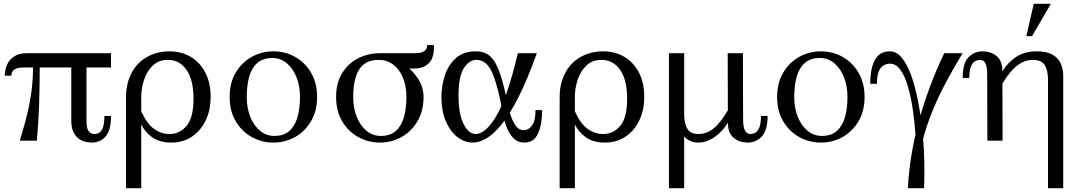

<svg xmlns="http://www.w3.org/2000/svg" viewBox="-20 -740 5693 1010"><path d="M564 -385H104Q40 -385 40 -342H5Q5 -370 16 -397Q27 -424 52.5 -442Q78 -460 120 -460H564ZM435 -394V-99Q435 -66 446 -50.5Q457 -35 478 -35Q490 -35 502 -42Q514 -49 521.5 -69.5Q529 -90 529 -130H564Q564 -54 535.5 -22Q507 10 463 10Q442 10 422.5 4Q403 -2 388 -15.5Q373 -29 364 -51Q355 -73 355 -105V-394ZM154 -391H189Q189 -279 185.5 -184.5Q182 -90 174 0H84Q98 -45 110.5 -90.5Q123 -136 133 -184Q143 -232 148.5 -283.5Q154 -335 154 -391Z M870 -470Q935 -470 984 -440.5Q1033 -411 1060.5 -357.5Q1088 -304 1088 -231Q1088 -160 1061.5 -105.5Q1035 -51 988.5 -20.5Q942 10 882 10Q819 10 780.5 -18Q742 -46 723 -85V-155Q751 -91 789 -63Q827 -35 871 -35Q926 -35 962 -78.5Q998 -122 998 -221Q998 -319 961.5 -372Q925 -425 863 -425Q815 -425 784 -395.5Q753 -366 738 -321Q723 -276 723 -229V250H643V-229Q643 -276 655 -314.5Q667 -353 688 -382Q709 -411 737.5 -430.5Q766 -450 800 -460Q834 -470 870 -470Z M1418 -470Q1480 -470 1532 -441Q1584 -412 1616 -358Q1648 -304 1648 -230Q1648 -156 1616 -102Q1584 -48 1532 -19Q1480 10 1418 10Q1357 10 1304.5 -19Q1252 -48 1220 -102Q1188 -156 1188 -230Q1188 -304 1220 -358Q1252 -412 1304.5 -441Q1357 -470 1418 -470ZM1423 -25Q1473 -25 1502.5 -51.5Q1532 -78 1545 -124Q1558 -170 1558 -230Q1558 -289 1539 -335.5Q1520 -382 1487.5 -408.5Q1455 -435 1413 -435Q1364 -435 1334 -409Q1304 -383 1291 -336.5Q1278 -290 1278 -230Q1278 -171 1297 -124.5Q1316 -78 1348.5 -51.5Q1381 -25 1423 -25Z M1978 -460H2163Q2227 -460 2227 -503H2262Q2265 -470 2255.5 -440Q2246 -410 2217 -393Q2188 -376 2130 -380L2103 -382ZM1838 -230Q1838 -171 1857 -124.5Q1876 -78 1908.5 -51.5Q1941 -25 1983 -25L1978 10Q1917 10 1864.5 -19Q1812 -48 1780 -102Q1748 -156 1748 -230Q1748 -304 1780 -355.5Q1812 -407 1864.5 -433.5Q1917 -460 1978 -460L1973 -425Q1924 -425 1894 -401.5Q1864 -378 1851 -334Q1838 -290 1838 -230ZM2118 -230Q2118 -289 2099 -333Q2080 -377 2047.5 -401Q2015 -425 1973 -425L1978 -460Q2040 -445 2092 -411.5Q2144 -378 2176 -331Q2208 -284 2208 -230Q2208 -156 2176 -102Q2144 -48 2092 -19Q2040 10 1978 10L1983 -25Q2033 -25 2062.5 -51.5Q2092 -78 2105 -124Q2118 -170 2118 -230Z M2468 10Q2423 10 2385.5 -19.5Q2348 -49 2325 -102.5Q2302 -156 2302 -228Q2302 -289 2320.5 -344.5Q2339 -400 2379 -435Q2419 -470 2483 -470Q2516 -470 2540.5 -457Q2565 -444 2584 -412Q2603 -380 2619.5 -324.5Q2636 -269 2652 -185H2617Q2597 -295 2568 -360Q2539 -425 2486 -425Q2448 -425 2420 -381.5Q2392 -338 2392 -238Q2392 -141 2418.5 -88Q2445 -35 2483 -35Q2504 -35 2529.5 -54Q2555 -73 2584.5 -119.5Q2614 -166 2644 -249Q2674 -332 2704 -460H2804Q2755 -323 2709 -232Q2663 -141 2620.5 -88Q2578 -35 2539.5 -12.5Q2501 10 2468 10ZM2739 10Q2705 10 2683.5 -10.5Q2662 -31 2649 -62Q2636 -93 2629 -126.5Q2622 -160 2617 -185H2652Q2664 -128 2684.5 -91.5Q2705 -55 2735 -55Q2748 -55 2762.5 -64Q2777 -73 2787 -95.5Q2797 -118 2797 -161H2832Q2832 -87 2810.5 -38.5Q2789 10 2739 10Z M3151 -470Q3216 -470 3265 -440.5Q3314 -411 3341.5 -357.5Q3369 -304 3369 -231Q3369 -160 3342.5 -105.5Q3316 -51 3269.5 -20.5Q3223 10 3163 10Q3100 10 3061.5 -18Q3023 -46 3004 -85V-155Q3032 -91 3070 -63Q3108 -35 3152 -35Q3207 -35 3243 -78.5Q3279 -122 3279 -221Q3279 -319 3242.5 -372Q3206 -425 3144 -425Q3096 -425 3065 -395.5Q3034 -366 3019 -321Q3004 -276 3004 -229V250H2924V-229Q2924 -276 2936 -314.5Q2948 -353 2969 -382Q2990 -411 3018.5 -430.5Q3047 -450 3081 -460Q3115 -470 3151 -470Z M3809 -95Q3781 -48 3739 -19Q3697 10 3654 10Q3625 10 3603.5 -2.5Q3582 -15 3567.5 -36Q3553 -57 3546 -84Q3539 -111 3539 -140H3499V-460H3579V-140Q3579 -91 3595.5 -63Q3612 -35 3654 -35Q3696 -35 3732.5 -63.5Q3769 -92 3809 -160ZM3579 -200V250H3499V-200ZM3913 10Q3871 10 3840 -14.5Q3809 -39 3809 -95L3808 -460H3888L3889 -109Q3889 -75 3898 -55Q3907 -35 3929 -35Q3940 -35 3952.5 -41.5Q3965 -48 3974 -68.5Q3983 -89 3983 -130H4018Q4018 -54 3987.5 -22Q3957 10 3913 10Z M4298 -470Q4360 -470 4412 -441Q4464 -412 4496 -358Q4528 -304 4528 -230Q4528 -156 4496 -102Q4464 -48 4412 -19Q4360 10 4298 10Q4237 10 4184.5 -19Q4132 -48 4100 -102Q4068 -156 4068 -230Q4068 -304 4100 -358Q4132 -412 4184.5 -441Q4237 -470 4298 -470ZM4303 -25Q4353 -25 4382.5 -51.5Q4412 -78 4425 -124Q4438 -170 4438 -230Q4438 -289 4419 -335.5Q4400 -382 4367.5 -408.5Q4335 -435 4293 -435Q4244 -435 4214 -409Q4184 -383 4171 -336.5Q4158 -290 4158 -230Q4158 -171 4177 -124.5Q4196 -78 4228.5 -51.5Q4261 -25 4303 -25Z M4800 240Q4803 187 4802 119Q4801 51 4796.5 -21.5Q4792 -94 4782 -162Q4772 -230 4756 -285Q4740 -340 4716.5 -372.5Q4693 -405 4662 -405Q4646 -405 4630 -397Q4614 -389 4603.5 -366.5Q4593 -344 4593 -299H4558Q4558 -382 4583 -426Q4608 -470 4661 -470Q4696 -470 4724 -436Q4752 -402 4773 -344Q4794 -286 4808.5 -212Q4823 -138 4831.5 -57Q4840 24 4842 103Q4844 182 4841 250H4800ZM4947 -460H5044Q4987 -367 4943.5 -282.5Q4900 -198 4869 -114.5Q4838 -31 4821 56Q4804 143 4800 240V250H4756Q4764 81 4813 -100.5Q4862 -282 4947 -460Z M5493 250V-320Q5493 -369 5476 -397Q5459 -425 5413 -425Q5371 -425 5332.5 -396.5Q5294 -368 5253 -300V-365Q5282 -412 5326 -441Q5370 -470 5435 -470Q5487 -470 5517 -452.5Q5547 -435 5560 -405.5Q5573 -376 5573 -340V250ZM5174 0 5173 -351Q5173 -386 5164.5 -405.5Q5156 -425 5133 -425Q5123 -425 5110 -418.5Q5097 -412 5088 -391.5Q5079 -371 5079 -330H5044Q5044 -407 5074.5 -438.5Q5105 -470 5149 -470Q5191 -470 5222 -445.5Q5253 -421 5253 -365L5254 0ZM5379 -550 5418 -720H5508L5409 -550Z"/></svg>

Font: Brygada 1918
Style: Regular
Weight: 400
Designer: Mateusz Machalski | Borys Kosmynka | Przemek Hoffer
Foundry: NIEPODLEGLA 2018
Version: Version 3.006